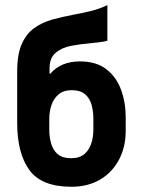

<svg xmlns="http://www.w3.org/2000/svg" viewBox="-20 -710 547 736"><path d="M286.1 -474.6Q349.6 -474.6 388.2 -444.3Q426.8 -414.1 444.3 -365.2Q461.9 -316.4 461.9 -259.8V-209Q461.9 -145.5 435.5 -96.7Q409.2 -47.9 362.8 -21Q316.4 5.9 253.9 5.9Q138.7 5.9 92.3 -58.6Q45.9 -123 45.9 -238.3V-436.5Q45.9 -502 63.5 -541.5Q81.1 -581.1 111.3 -602.5Q141.6 -624 179.7 -634.8Q217.8 -645.5 259.8 -653.3Q293 -659.2 327.1 -667.5Q361.3 -675.8 391.6 -690.4V-553.7Q377 -549.8 359.4 -547.9Q341.8 -545.9 323.2 -543.9Q287.1 -541 252 -534.2Q216.8 -527.3 193.4 -507.8Q169.9 -488.3 169.9 -447.3V-427.7H172.9Q213.9 -474.6 286.1 -474.6ZM254.9 -364.3Q223.6 -364.3 204.6 -348.1Q185.5 -332 177.2 -307.1Q168.9 -282.2 168.9 -254.9V-212.9Q168.9 -184.6 176.3 -159.2Q183.6 -133.8 201.7 -118.7Q219.7 -103.5 252 -103.5Q285.2 -103.5 303.7 -119.6Q322.3 -135.7 330.1 -160.6Q337.9 -185.5 337.9 -212.9V-254.9Q337.9 -283.2 331.1 -308.1Q324.2 -333 306.2 -348.6Q288.1 -364.3 254.9 -364.3Z"/></svg>

Font: Dinish
Style: Bold
Weight: 700
Designer: Bert Driehuis
Foundry: Playbeing
Version: Version 3.006; git-39231f3c-release